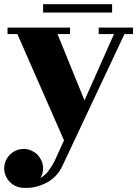

<svg xmlns="http://www.w3.org/2000/svg" viewBox="-31 -635 661 918"><path d="M175 -575V-615H505V-575ZM-11 170Q-11 151 -3.5 134Q4 117 16.5 104.5Q29 92 46 84.5Q63 77 82 77Q101 77 118 84.5Q135 92 147.5 104.5Q160 117 167.5 134Q175 151 175 170Q175 195 162 216Q184 204 200 183Q216 162 230 135L275 36L52 -472H5V-503H304V-472H244L373 -155L514 -472H441V-503H605V-472H564L267 159Q254 187 233.5 207.5Q213 228 188 240.5Q163 253 136 259Q109 265 82 263Q63 263 46 255.5Q29 248 16.5 235.5Q4 223 -3.5 206Q-11 189 -11 170Z"/></svg>

Font: Cafe24 ClassicType
Style: Regular
Weight: 400
Designer: Cafe24 thkim, hmlim, mnelim & 4IR
Foundry: Cafe24
Version: Version 1.000